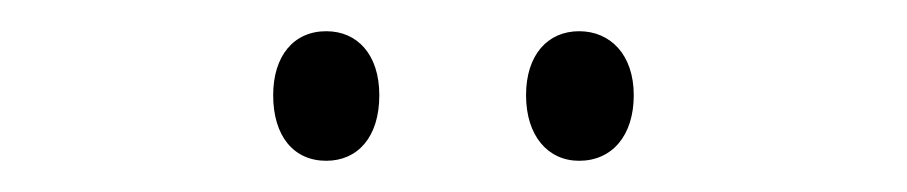

<svg xmlns="http://www.w3.org/2000/svg" viewBox="-20 -731 581 123"><path d="M155 -670C155 -644 168 -628 189 -628C209 -628 223 -643 223 -670C223 -696 209 -711 189 -711C168 -711 155 -695 155 -670ZM317 -670C317 -644 331 -628 351 -628C372 -628 386 -644 386 -670C386 -696 371 -711 351 -711C331 -711 317 -696 317 -670Z"/></svg>

Font: Noto Sans Gujarati Condensed Light
Style: Regular
Weight: 300
Width: 3
Designer: Jelle Bosma - Monotype Design Team, Universal Thirst
Foundry: Monotype Imaging Inc.
Version: Version 2.106